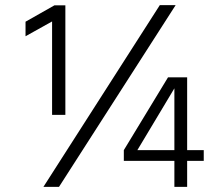

<svg xmlns="http://www.w3.org/2000/svg" viewBox="-20 -732 873 752"><path d="M211 0H150L606 -712H668ZM236 -282H184V-648L80 -590V-647L193 -711H236ZM518 -144H663V-386ZM713 0H663V-102H465V-144L638 -429H713V-144H778V-102H713Z"/></svg>

Font: Hind Vadodara Light
Style: Regular
Weight: 300
Designer: Hitesh Malaviya
Foundry: Indian Type Foundry
Version: Version 1.000;PS 1.0;hotconv 1.0.86;makeotf.lib2.5.63406; tt